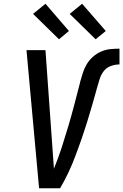

<svg xmlns="http://www.w3.org/2000/svg" viewBox="-20 -1002 656 1022"><path d="M300 0H188L121 -735H222L257 -245Q259 -210 262 -174.5Q265 -139 267 -104Q290 -160 308.5 -217Q327 -274 344 -331.5Q361 -389 376 -446.5Q391 -504 406 -562V-564Q413 -588 420.5 -612.5Q428 -637 441 -659Q454 -681 474 -699Q494 -717 518 -727.5Q542 -738 567 -740.5Q592 -743 616 -743V-659Q593 -659 569.5 -650.5Q546 -642 531.5 -622.5Q517 -603 510 -580Q503 -557 496.5 -534.5Q490 -512 484 -489.5Q478 -467 471 -444Q464 -421 457.5 -398.5Q451 -376 444 -353.5Q437 -331 429.5 -308.5Q422 -286 414.5 -263.5Q407 -241 398.5 -218.5Q390 -196 382 -174Q374 -152 364.5 -129.5Q355 -107 345 -85.5Q335 -64 323.5 -42.5Q312 -21 300 0ZM489 -793 351 -928 417 -982 543 -837ZM294 -793 156 -928 222 -982 347 -837Z"/></svg>

Font: Iosevka Aile Medium Oblique
Style: Regular
Weight: 500
Italic angle: -9°
Designer: Belleve Invis
Foundry: Belleve Invis
Version: Version 31.1.0; ttfautohint (v1.8.4)